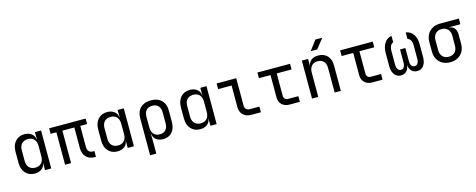

<svg xmlns="http://www.w3.org/2000/svg" viewBox="-37 -1646 6664 2687"><g transform="rotate(-15 3295.0 -302.5)"><path d="M267.6 9.8Q185.5 9.8 135 -45.2Q84.5 -100.1 84.5 -193.8V-355Q84.5 -450.2 134.5 -505.1Q184.6 -560.1 267.6 -560.1Q329.1 -560.1 369.1 -529.1Q409.2 -498 416 -444.8H418.9L417 -549.8H506.8V0H417V-105H416Q409.2 -50.8 369.1 -20.5Q329.1 9.8 267.6 9.8ZM297.4 -67.9Q353 -67.9 385 -103Q417 -138.2 417 -200.2V-350.1Q417 -412.1 385 -447Q353 -481.9 297.4 -481.9Q240.2 -481.9 207.3 -448Q174.3 -414.1 174.3 -350.1V-200.2Q174.3 -136.2 207.3 -102.1Q240.2 -67.9 297.4 -67.9Z M1134.3 4.9Q1058.1 4.9 1012.7 -43Q967.3 -90.8 967.3 -169.9V-470.2H794.4V0H707.5V-470.2H623.5V-549.8H1152.3V-470.2H1053.2V-164.1Q1053.2 -123 1073.7 -101.1Q1094.2 -79.1 1128.9 -79.1H1153.3V4.9Z M1465.8 9.8Q1383.8 9.8 1333.3 -45.2Q1282.7 -100.1 1282.7 -193.8V-355Q1282.7 -450.2 1332.8 -505.1Q1382.8 -560.1 1465.8 -560.1Q1527.3 -560.1 1567.4 -529.1Q1607.4 -498 1614.3 -444.8H1617.2L1615.2 -549.8H1705.1V0H1615.2V-105H1614.3Q1607.4 -50.8 1567.4 -20.5Q1527.3 9.8 1465.8 9.8ZM1495.6 -67.9Q1551.3 -67.9 1583.3 -103Q1615.2 -138.2 1615.2 -200.2V-350.1Q1615.2 -412.1 1583.3 -447Q1551.3 -481.9 1495.6 -481.9Q1438.5 -481.9 1405.5 -448Q1372.6 -414.1 1372.6 -350.1V-200.2Q1372.6 -136.2 1405.5 -102.1Q1438.5 -67.9 1495.6 -67.9Z M1891.1 180.2V-356Q1891.1 -451.2 1947 -505.6Q2002.9 -560.1 2099.6 -560.1Q2196.8 -560.1 2251.5 -505.6Q2306.2 -451.2 2306.2 -356V-194.8Q2306.2 -99.6 2258.8 -44.9Q2211.4 9.8 2128.4 9.8Q2066.9 9.8 2027.8 -21Q1988.8 -51.8 1981.9 -105H1979L1981 20V180.2ZM2098.1 -67.9Q2155.3 -67.9 2185.8 -102.1Q2216.3 -136.2 2216.3 -200.2V-350.1Q2216.3 -414.1 2185.8 -448Q2155.3 -481.9 2098.1 -481.9Q2041.5 -481.9 2011.2 -448Q1981 -414.1 1981 -350.1V-200.2Q1981 -138.2 2012.2 -103Q2043.5 -67.9 2098.1 -67.9Z M2664.1 9.8Q2582 9.8 2531.5 -45.2Q2481 -100.1 2481 -193.8V-355Q2481 -450.2 2531 -505.1Q2581.1 -560.1 2664.1 -560.1Q2725.6 -560.1 2765.6 -529.1Q2805.7 -498 2812.5 -444.8H2815.4L2813.5 -549.8H2903.3V0H2813.5V-105H2812.5Q2805.7 -50.8 2765.6 -20.5Q2725.6 9.8 2664.1 9.8ZM2693.8 -67.9Q2749.5 -67.9 2781.5 -103Q2813.5 -138.2 2813.5 -200.2V-350.1Q2813.5 -412.1 2781.5 -447Q2749.5 -481.9 2693.8 -481.9Q2636.7 -481.9 2603.8 -448Q2570.8 -414.1 2570.8 -350.1V-200.2Q2570.8 -136.2 2603.8 -102.1Q2636.7 -67.9 2693.8 -67.9Z M3404.8 0Q3331.5 0 3288.3 -42.5Q3245.1 -85 3245.1 -154.8V-467.8H3050.3V-549.8H3334.5V-154.8Q3334.5 -120.6 3353.5 -101.3Q3372.6 -82 3404.8 -82H3544.4V0Z M3959 0Q3891.6 0 3850.3 -39.6Q3809.1 -79.1 3809.1 -145V-467.8H3641.1V-549.8H4113.8V-467.8H3898.9V-145Q3898.9 -117.2 3915.3 -99.6Q3931.6 -82 3959 -82H4108.9V0Z M4438.5 -645 4543.9 -785.2H4644L4532.7 -645ZM4285.2 0V-549.8H4375.5V-444.8H4376.5Q4383.3 -500 4421.4 -529.8Q4459.5 -559.6 4522 -560.1Q4605 -560.1 4653.8 -508.8Q4702.6 -458 4702.6 -370.1V0H4612.8V-354Q4612.8 -417 4581.5 -450.7Q4549.8 -484.4 4496.1 -483.9Q4440.4 -483.9 4407.7 -449.2Q4375 -414.1 4375.5 -350.1V0Z M5157.2 0Q5089.8 0 5048.6 -39.6Q5007.3 -79.1 5007.3 -145V-467.8H4839.4V-549.8H5312V-467.8H5097.2V-145Q5097.2 -117.2 5113.5 -99.6Q5129.9 -82 5157.2 -82H5307.1V0Z M5572.8 9.8Q5514.6 9.8 5480.2 -36.1Q5445.8 -82 5445.8 -161.1V-348.1Q5445.8 -435.1 5483.6 -492.4Q5521.5 -549.8 5586.4 -560.1V-464.8Q5561.5 -460 5546.1 -429.9Q5530.8 -399.9 5530.8 -354V-154.8Q5530.8 -113.8 5547.6 -89.8Q5564.5 -65.9 5592.8 -65.9Q5620.6 -65.9 5636.7 -89.8Q5652.8 -113.8 5652.8 -154.8V-345.2H5730V-154.8Q5730 -113.8 5746.1 -89.8Q5762.2 -65.9 5790 -65.9Q5818.8 -65.9 5835.4 -89.8Q5852.1 -113.8 5852.1 -154.8V-354Q5852.1 -397 5835.7 -425.5Q5819.3 -454.1 5791 -460V-555.2Q5858.9 -545.4 5897.9 -489.3Q5937 -433.1 5937 -348.1V-161.1Q5937 -82 5903.1 -36.1Q5869.1 9.8 5810.1 9.8Q5761.2 9.8 5728.8 -21.7Q5696.3 -53.2 5691.4 -106H5689.5Q5685.5 -52.7 5653.6 -21.5Q5621.6 9.8 5572.8 9.8Z M6287.6 9.8Q6223.6 9.8 6176.3 -16.6Q6128.9 -43 6102.3 -90.1Q6075.7 -137.2 6075.7 -200.2V-339.8Q6075.7 -402.8 6102.3 -450.4Q6128.9 -498 6176.3 -523.9Q6223.6 -549.8 6287.6 -549.8H6560.1V-467.8H6391.1V-464.8Q6440.9 -460.9 6470 -427.5Q6499 -394 6499 -339.8V-200.2Q6499 -137.2 6472.7 -90.1Q6446.3 -43 6398.7 -16.6Q6351.1 9.8 6287.6 9.8ZM6287.6 -69.8Q6344.2 -69.8 6376.7 -105Q6409.2 -140.1 6409.2 -200.2V-339.8Q6409.2 -399.9 6376.7 -435.1Q6344.2 -470.2 6287.6 -470.2Q6230.5 -470.2 6198 -435.1Q6165.5 -399.9 6165.5 -339.8V-200.2Q6165.5 -140.1 6198 -105Q6230.5 -69.8 6287.6 -69.8Z"/></g></svg>

Font: UDEV Gothic 35
Style: Regular
Weight: 400
Version: v2.1.0; ttfautohint (v1.8.4.7-5d5b-dirty) -l 6 -r 45 -G 200 